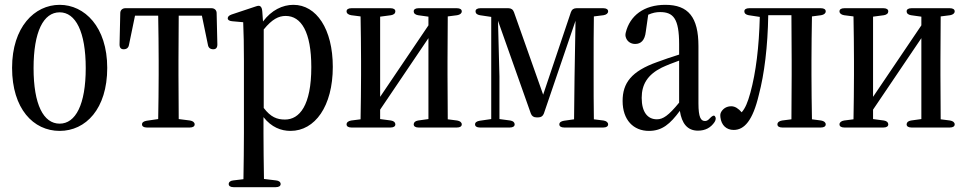

<svg xmlns="http://www.w3.org/2000/svg" viewBox="-20 -541 4001 795"><path d="M227 1C335 1 424 -90 424 -260C424 -430 330 -521 227 -521C123 -521 30 -429 30 -260C30 -91 118 1 227 1ZM119 -259C119 -410 160 -490 227 -490C293 -490 335 -410 335 -259C335 -108 293 -29 227 -29C160 -29 119 -108 119 -259Z M478 -487 475 -357C475 -343 481 -337 492 -337C504 -337 512 -343 514 -355L539 -476H635C636 -422 637 -342 637 -289V-231C637 -179 636 -101 635 -48L587 -41C575 -39 568 -34 568 -26C568 -18 575 -13 588 -13H766C779 -13 786 -18 786 -26C786 -34 779 -40 767 -42L720 -48L719 -231V-289L720 -476H816L841 -355C843 -343 851 -337 863 -337C874 -337 880 -343 880 -357L877 -487C877 -499 868 -507 856 -507H499C487 -507 478 -499 478 -487Z M927 221C927 229 934 234 947 234H1122C1135 234 1142 229 1142 221C1142 213 1135 207 1123 206L1073 200C1072 139 1071 66 1071 10V-56C1104 -14 1144 1 1183 1C1284 1 1358 -101 1358 -264C1358 -421 1290 -521 1195 -521C1150 -521 1104 -499 1069 -452L1066 -494C1065 -505 1063 -510 1059 -514C1055 -518 1049 -518 1038 -514L939 -481C928 -477 923 -472 923 -465C923 -458 930 -454 942 -453L987 -449C989 -402 990 -354 990 -289V10C990 66 989 140 988 201L946 206C934 207 927 213 927 221ZM1072 -94V-419C1107 -462 1134 -475 1163 -475C1227 -475 1269 -409 1269 -263C1269 -104 1220 -46 1160 -46C1127 -46 1101 -56 1072 -94Z M1415 -26C1415 -18 1422 -13 1435 -13H1597C1610 -13 1617 -18 1617 -26C1617 -34 1611 -40 1599 -42L1554 -48V-87L1754 -383V-48L1711 -42C1699 -40 1693 -34 1693 -26C1693 -18 1700 -13 1713 -13H1872C1885 -13 1892 -18 1892 -26C1892 -34 1885 -40 1873 -42L1834 -47L1833 -231V-289L1834 -473L1873 -478C1885 -480 1892 -486 1892 -494C1892 -502 1885 -507 1872 -507H1713C1700 -507 1693 -502 1693 -494C1693 -486 1699 -480 1711 -478L1754 -472V-436L1554 -140V-472L1599 -478C1611 -480 1617 -486 1617 -494C1617 -502 1610 -507 1597 -507H1435C1422 -507 1415 -502 1415 -494C1415 -486 1422 -480 1434 -478L1473 -473C1474 -420 1475 -341 1475 -289V-231C1475 -179 1474 -100 1473 -47L1434 -42C1422 -40 1415 -34 1415 -26Z M2359 -223 2357 -47 2315 -41C2303 -39 2296 -34 2296 -26C2296 -18 2303 -13 2316 -13H2478C2491 -13 2498 -18 2498 -26C2498 -34 2491 -40 2479 -42L2439 -47C2438 -100 2438 -179 2438 -231V-289C2438 -341 2438 -420 2439 -473L2479 -478C2491 -480 2498 -486 2498 -494C2498 -502 2491 -507 2478 -507H2367C2356 -507 2348 -502 2344 -491L2229 -149L2108 -491C2104 -502 2096 -507 2085 -507H1969C1956 -507 1949 -502 1949 -494C1949 -486 1955 -480 1967 -478L2014 -471V-48L1966 -41C1954 -39 1947 -34 1947 -26C1947 -18 1954 -13 1967 -13H2091C2104 -13 2111 -18 2111 -26C2111 -34 2105 -40 2093 -42L2048 -48V-224L2042 -455L2178 -71C2182 -60 2190 -55 2201 -55H2209C2220 -55 2228 -60 2232 -71L2363 -455Z M2667 1C2722 1 2755 -28 2795 -82C2803 -30 2826 0 2870 0C2900 0 2923 -12 2939 -36C2945 -46 2945 -54 2940 -60C2936 -65 2928 -61 2918 -50C2911 -42 2905 -40 2899 -40C2882 -40 2872 -55 2872 -113V-350C2872 -470 2830 -521 2735 -521C2646 -521 2588 -476 2571 -406C2569 -397 2569 -391 2573 -382C2579 -368 2593 -359 2610 -359C2633 -359 2650 -373 2654 -410L2664 -480C2682 -488 2697 -491 2713 -491C2768 -491 2792 -464 2792 -358V-315C2760 -305 2728 -294 2701 -284C2594 -246 2558 -197 2558 -123C2558 -44 2603 1 2667 1ZM2637 -136C2637 -192 2662 -232 2720 -261C2741 -271 2767 -281 2792 -290V-116C2748 -62 2725 -47 2700 -47C2662 -47 2637 -76 2637 -136Z M3018 -3C3062 -3 3097 -42 3122 -148C3145 -235 3159 -349 3161 -478H3257L3258 -289V-231L3257 -47L3218 -42C3206 -40 3199 -34 3199 -26C3199 -18 3206 -13 3219 -13H3379C3392 -13 3399 -18 3399 -26C3399 -34 3392 -40 3380 -42L3342 -47C3341 -100 3340 -179 3340 -231V-289C3340 -341 3341 -420 3342 -473L3380 -478C3392 -480 3399 -486 3399 -494C3399 -502 3392 -507 3379 -507H3082C3069 -507 3062 -502 3062 -494C3062 -486 3068 -480 3080 -478L3126 -471C3123 -347 3110 -241 3087 -157C3076 -117 3066 -93 3051 -76C3038 -91 3024 -101 3008 -101C2990 -101 2976 -93 2967 -79C2962 -71 2962 -65 2963 -55C2967 -22 2988 -3 3018 -3Z M3456 -26C3456 -18 3463 -13 3476 -13H3638C3651 -13 3658 -18 3658 -26C3658 -34 3652 -40 3640 -42L3595 -48V-87L3795 -383V-48L3752 -42C3740 -40 3734 -34 3734 -26C3734 -18 3741 -13 3754 -13H3913C3926 -13 3933 -18 3933 -26C3933 -34 3926 -40 3914 -42L3875 -47L3874 -231V-289L3875 -473L3914 -478C3926 -480 3933 -486 3933 -494C3933 -502 3926 -507 3913 -507H3754C3741 -507 3734 -502 3734 -494C3734 -486 3740 -480 3752 -478L3795 -472V-436L3595 -140V-472L3640 -478C3652 -480 3658 -486 3658 -494C3658 -502 3651 -507 3638 -507H3476C3463 -507 3456 -502 3456 -494C3456 -486 3463 -480 3475 -478L3514 -473C3515 -420 3516 -341 3516 -289V-231C3516 -179 3515 -100 3514 -47L3475 -42C3463 -40 3456 -34 3456 -26Z"/></svg>

Font: 寒蝉锦书宋 CompactLight
Style: Bold
Weight: 400
Width: 4
Designer: 寒蝉锦书宋{Warren} 思源宋体{Ryoko NISHIZUKA 西塚涼子 (kana & ideographs); Frank Grießhammer (Latin, Greek & Cyrillic); Wenlong ZHANG 
Foundry: Adobe & ChillType
Version: Version 2.000;Glyphs 3.1.1 (3135)